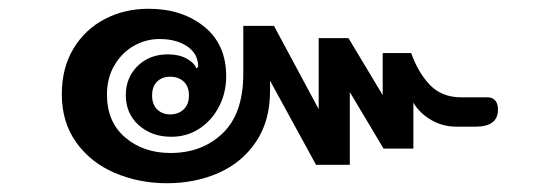

<svg xmlns="http://www.w3.org/2000/svg" viewBox="-20 -530 1242 438"><path d="M121 -315Q121 -375 147.5 -419Q174 -463 219 -486.5Q264 -510 319 -510Q395 -510 445.5 -469.5Q496 -429 496 -356Q496 -319 480 -287.5Q464 -256 435.5 -237Q407 -218 371 -218Q326 -218 296.5 -244.5Q267 -271 267 -313Q267 -353 294 -379.5Q321 -406 363 -406Q388 -406 405.5 -396.5Q423 -387 428 -374L432 -377V-381Q432 -390 427 -402Q418 -420 396 -430.5Q374 -441 344 -441Q313 -441 285.5 -425.5Q258 -410 241 -381Q224 -352 224 -314Q224 -252 265.5 -216.5Q307 -181 369 -181Q441 -181 488 -226Q535 -271 535 -362V-471H605L707 -281V-443H775L853 -313V-409H918Q934 -364 961 -336Q988 -308 1032 -308H1093Q1103 -308 1109.5 -301Q1116 -294 1116 -280Q1116 -241 1065 -241H1022Q989 -241 962.5 -257Q936 -273 923 -296V-191H855L778 -320V-154H701L596 -346V-322Q596 -254 564 -206.5Q532 -159 478.5 -135.5Q425 -112 361 -112Q297 -112 242 -135.5Q187 -159 154 -205Q121 -251 121 -315ZM411 -312Q411 -333 399 -344Q387 -355 368 -355Q350 -355 338.5 -344Q327 -333 327 -312Q327 -292 338.5 -280.5Q350 -269 368 -269Q387 -269 399 -280.5Q411 -292 411 -312Z"/></svg>

Font: MaitreeSemiBold
Style: Regular
Weight: 600
Designer: CadsonDemak Team
Foundry: CadsonDemak
Version: Version 1.000